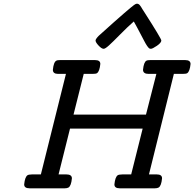

<svg xmlns="http://www.w3.org/2000/svg" viewBox="-20 -1019 1051 1039"><path d="M110.8 -21Q114.7 -61 128.9 -70.8Q134.8 -74.7 153.8 -75.2H201.2L336.9 -619.1H294.9Q266.1 -619.1 266.1 -641.1Q270 -683.1 285.2 -690.9Q290 -693.8 303.2 -693.8H495.1Q522.9 -693.8 522.9 -672.9Q519 -632.8 504.9 -623Q499 -619.1 480 -619.1H433.1L377.9 -398.9H770L826.2 -619.1H784.2Q754.4 -619.1 753.9 -641.1Q757.8 -683.1 772.9 -690.9Q777.8 -693.8 792 -693.8H982.9Q1010.7 -693.8 1011.2 -672.9Q1007.3 -632.8 993.2 -623Q987.3 -619.1 967.8 -619.1H920.9L786.1 -75.2Q786.1 -75.2 828.1 -75.2Q856.9 -75.2 856.9 -54.2Q853 -12.2 837.9 -3.9Q830.1 0 818.8 0H627.9Q599.1 0 599.1 -21Q603 -61 617.2 -70.8Q623 -74.7 643.1 -75.2H689.9L752 -323.2H358.9L296.9 -75.2H338.9Q368.7 -75.2 369.1 -54.2Q365.2 -12.2 350.1 -3.9Q342.3 0 331.1 0H140.1Q110.8 0 110.8 -21ZM497.1 -799.8Q497.1 -807.6 514.2 -825.2Q609.4 -911.1 652.3 -948Q695.3 -984.9 705.3 -991.9Q715.3 -999 720.2 -999Q725.1 -999 729.2 -997.1Q733.4 -995.1 737.3 -990Q741.2 -984.9 743.7 -981Q746.1 -977.1 751.2 -968.5Q756.3 -960 759.3 -956.1Q853.5 -809.1 853 -799.8Q853 -787.6 829.1 -771.2Q805.2 -754.9 796.4 -754.9Q792.5 -754.9 789.3 -756.3Q786.1 -757.8 782.7 -762Q779.3 -766.1 776.4 -770Q773.4 -773.9 768.8 -782Q764.2 -790 761.2 -795.9Q758.3 -801.8 752.2 -813Q746.1 -824.2 742.2 -832Q736.3 -844.2 723.4 -867.7Q710.4 -891.1 704.1 -902.8Q668.9 -872.1 629.2 -831.5Q589.4 -791 569.3 -772.9Q549.3 -754.9 541 -754.9Q529.8 -754.9 513.4 -772.5Q497.1 -790 497.1 -799.8Z"/></svg>

Font: CMU Concrete
Style: BoldItalic
Weight: 700
Italic angle: -14.04°
Version: Version 0.7.0